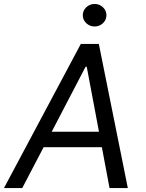

<svg xmlns="http://www.w3.org/2000/svg" viewBox="-40 -949 736 969"><path d="M72.4 0H-19.9L367.9 -727.3H458.8L605.1 0H512.8L474.1 -206H180ZM220.9 -284.1H459.5L397.7 -612.2H392ZM437.5 -815.3Q413 -815.3 395.4 -832Q377.8 -848.7 377.8 -872.2Q377.8 -895.6 395.4 -912.3Q413 -929 437.5 -929Q462 -929 479.6 -912.3Q497.2 -895.6 497.2 -872.2Q497.2 -848.7 479.6 -832Q462 -815.3 437.5 -815.3Z"/></svg>

Font: Inter UI
Style: Italic
Weight: 400
Italic angle: -9.39999°
Designer: Rasmus Andersson
Foundry: rsms
Version: 3.2;8d6f07862